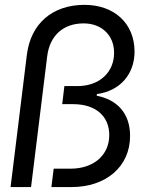

<svg xmlns="http://www.w3.org/2000/svg" viewBox="-20 -759 587 779"><path d="M88.9 -536.1 22.9 0H106L171.4 -530.3C181.6 -614.3 236.3 -664.1 319.3 -664.1C391.6 -664.1 442.9 -616.7 442.9 -544.9C442.9 -466.3 384.8 -409.7 293.5 -409.7H241.2L232.4 -336.4H276.9C367.2 -336.4 423.3 -288.6 423.3 -210.9C423.3 -128.9 358.9 -74.7 267.1 -74.7H197.8L188.5 0H270C410.2 0 507.8 -83 507.8 -207.5C507.8 -301.3 453.1 -355 372.6 -370.6L373 -377.4C466.3 -389.6 525.9 -457.5 525.9 -549.8C525.9 -663.1 444.3 -739.3 322.8 -739.3C192.4 -739.3 104.5 -663.1 88.9 -536.1Z"/></svg>

Font: Guggenheim Sans Display
Style: Italic
Weight: 400
Italic angle: -7°
Designer: Modified by Tom Baber under direction of Pentagram Design 2023
Foundry: rsms
Version: Version 1.001;Glyphs 3.1.2 (3151)